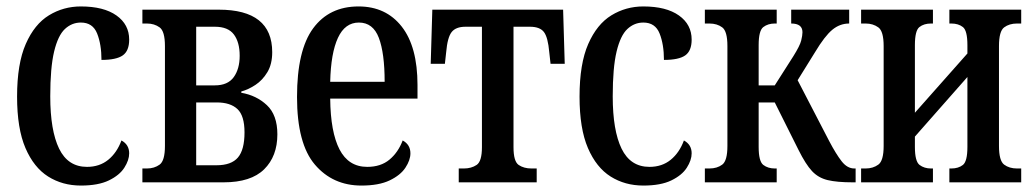

<svg xmlns="http://www.w3.org/2000/svg" viewBox="-20 -566 3207 596"><path d="M231 10Q174 10 129.5 -18Q85 -46 59 -106.5Q33 -167 33 -266Q33 -368 60 -429.5Q87 -491 132 -518.5Q177 -546 231 -546Q302 -546 341.5 -518Q381 -490 381 -443Q381 -408 361 -394Q341 -380 295 -380Q295 -428 281.5 -462Q268 -496 231 -496Q203 -496 181.5 -476Q160 -456 148 -406Q136 -356 136 -267Q136 -161 163.5 -104.5Q191 -48 250 -48Q289 -48 316 -70Q343 -92 357 -130Q381 -117 381 -90Q381 -69 366 -45.5Q351 -22 318 -6Q285 10 231 10Z M422 0V-43H436Q459 -43 475.5 -55Q492 -67 492 -113V-423Q492 -469 475.5 -481Q459 -493 436 -493H422V-536H659Q825 -536 825 -404Q825 -367 810 -342Q795 -317 773 -302.5Q751 -288 729 -282V-278Q776 -270 808.5 -239.5Q841 -209 841 -149Q841 -81 800 -40.5Q759 0 674 0ZM589 -301H647Q687 -301 705.5 -326.5Q724 -352 724 -393Q724 -435 706 -459Q688 -483 647 -483H589ZM589 -53H652Q698 -53 718.5 -77Q739 -101 739 -155Q739 -207 717 -227.5Q695 -248 653 -248H589Z M1102 10Q1013 10 957.5 -55Q902 -120 902 -265Q902 -410 952 -478Q1002 -546 1093 -546Q1178 -546 1227 -483.5Q1276 -421 1276 -302V-260H1005Q1006 -156 1034 -102Q1062 -48 1120 -48Q1162 -48 1189 -70.5Q1216 -93 1230 -130Q1254 -117 1254 -90Q1254 -69 1238.5 -45.5Q1223 -22 1189.5 -6Q1156 10 1102 10ZM1174 -312Q1174 -401 1156 -448.5Q1138 -496 1094 -496Q1051 -496 1029 -448.5Q1007 -401 1005 -312Z M1404 0V-43H1420Q1443 -43 1459.5 -54Q1476 -65 1476 -109V-483H1425Q1395 -483 1382 -466.5Q1369 -450 1365 -404L1361 -368H1317L1322 -536H1728L1733 -368H1689L1685 -404Q1681 -450 1668.5 -466.5Q1656 -483 1625 -483H1574V-109Q1574 -65 1590 -54Q1606 -43 1630 -43H1646V0Z M1977 10Q1920 10 1875.5 -18Q1831 -46 1805 -106.5Q1779 -167 1779 -266Q1779 -368 1806 -429.5Q1833 -491 1878 -518.5Q1923 -546 1977 -546Q2048 -546 2087.5 -518Q2127 -490 2127 -443Q2127 -408 2107 -394Q2087 -380 2041 -380Q2041 -428 2027.5 -462Q2014 -496 1977 -496Q1949 -496 1927.5 -476Q1906 -456 1894 -406Q1882 -356 1882 -267Q1882 -161 1909.5 -104.5Q1937 -48 1996 -48Q2035 -48 2062 -70Q2089 -92 2103 -130Q2127 -117 2127 -90Q2127 -69 2112 -45.5Q2097 -22 2064 -6Q2031 10 1977 10Z M2168 0V-43H2182Q2206 -43 2222 -55Q2238 -67 2238 -113V-423Q2238 -469 2222 -481Q2206 -493 2182 -493H2168V-536H2391V-493H2385Q2364 -493 2349.5 -482Q2335 -471 2335 -426V-301H2385L2443 -392Q2463 -424 2467 -440Q2471 -456 2471 -466Q2471 -493 2436 -493V-536H2616V-493Q2587 -493 2563.5 -473.5Q2540 -454 2510 -404L2456 -317L2554 -128Q2575 -88 2592.5 -65.5Q2610 -43 2632 -43H2636V0H2627Q2578 0 2549 -7Q2520 -14 2500.5 -35Q2481 -56 2459 -100L2385 -248H2335V-110Q2335 -65 2349.5 -54Q2364 -43 2385 -43H2391V0Z M2653 0V-43H2667Q2690 -43 2706.5 -55Q2723 -67 2723 -113V-423Q2723 -469 2706.5 -481Q2690 -493 2667 -493H2653V-536H2876V-493H2870Q2848 -493 2834 -482Q2820 -471 2820 -426V-216L2983 -400V-426Q2983 -471 2969 -482Q2955 -493 2933 -493H2927V-536H3150V-493H3137Q3113 -493 3097 -481Q3081 -469 3081 -423V-113Q3081 -67 3097 -55Q3113 -43 3137 -43H3150V0H2927V-43H2933Q2955 -43 2969 -54Q2983 -65 2983 -110V-327L2820 -142V-110Q2820 -65 2834.5 -54Q2849 -43 2870 -43H2876V0Z"/></svg>

Font: Noto Serif ExtraCondensed Medium
Style: Regular
Weight: 500
Width: 2
Designer: Monotype Design Team
Foundry: Monotype Imaging Inc.
Version: Version 2.015